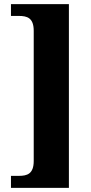

<svg xmlns="http://www.w3.org/2000/svg" viewBox="-20 -780 442 928"><path d="M33 128H313V-760H33V-703H71C111 -703 143 -694 143 -631V-2C143 61 111 70 71 70H33Z"/></svg>

Font: Noto Serif Georgian Condensed Black
Style: Regular
Weight: 900
Width: 3
Designer: Monotype Design Team, Akaki Razmadze
Foundry: Google LLC
Version: Version 2.003